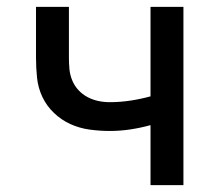

<svg xmlns="http://www.w3.org/2000/svg" viewBox="-20 -540 640 560"><path d="M419 0V-175Q390 -167 360 -162.5Q330 -158 300 -158Q271 -158 241.5 -162Q212 -166 185.5 -178Q159 -190 137.5 -210.5Q116 -231 103.5 -257.5Q91 -284 88 -313.5Q85 -343 85 -372V-520H181V-372Q181 -355 182.5 -338.5Q184 -322 190.5 -306Q197 -290 208.5 -277.5Q220 -265 235 -257Q250 -249 266.5 -245.5Q283 -242 300 -242Q330 -242 360 -246.5Q390 -251 419 -259V-520H515V0Z"/></svg>

Font: Iosevka Fixed Curly Md Ex
Style: Regular
Weight: 500
Width: 7
Monospace: yes
Designer: Belleve Invis
Foundry: Belleve Invis
Version: Version 30.1.2